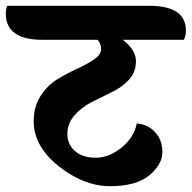

<svg xmlns="http://www.w3.org/2000/svg" viewBox="-90 -689 660 661"><path d="M424 -669Q550 -669 550 -584Q550 -566 543 -552H333Q378 -517 378 -478.5Q378 -440 353.5 -414Q329 -388 294.5 -371.5Q260 -355 225.5 -337.5Q191 -320 166.5 -292Q142 -264 142 -228Q142 -192 168 -169Q194 -146 239.5 -146Q285 -146 328 -180.5Q371 -215 381 -264Q419 -261 444 -234Q469 -207 469 -165Q469 -123 424 -85.5Q379 -48 289 -48Q199 -48 112.5 -116.5Q26 -185 26 -272Q26 -322 50 -359Q74 -396 108 -416.5Q142 -437 176 -452.5Q210 -468 234 -484.5Q258 -501 258 -519.5Q258 -538 246 -552H56Q-70 -552 -70 -642Q-70 -659 -65 -669Z"/></svg>

Font: Laila
Style: Bold
Weight: 700
Designer: Hitesh Malaviya
Foundry: Indian Type Foundry
Version: Version 1.302;PS 1.0;hotconv 1.0.78;makeotf.lib2.5.61930; tt